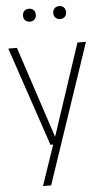

<svg xmlns="http://www.w3.org/2000/svg" viewBox="-63 -785 560 1043"><g transform="rotate(-5 217.0 -263.0)"><path d="M188 0 5.5 -540.5H52.5L217 -41L382.5 -540.5H429L172.5 220H128L203 0ZM300.5 -676Q285 -676 275.2 -685.5Q265.5 -695 265.5 -711Q265.5 -727 275.2 -736.8Q285 -746.5 300.5 -746.5Q316 -746.5 325.8 -736.8Q335.5 -727 335.5 -711Q335.5 -695 325.8 -685.5Q316 -676 300.5 -676ZM135.5 -676Q120 -676 110.2 -685.5Q100.5 -695 100.5 -711Q100.5 -727 110.2 -736.8Q120 -746.5 135.5 -746.5Q151 -746.5 160.8 -736.8Q170.5 -727 170.5 -711Q170.5 -695 160.8 -685.5Q151 -676 135.5 -676Z"/></g></svg>

Font: Encode Sans Condensed ExtraLight
Style: Regular
Weight: 200
Width: 3
Designer: Multiple Designers
Foundry: Impallari Type
Version: Version 3.000; ttfautohint (v1.8.3) -l 8 -r 50 -G 200 -x 14 